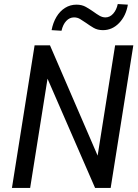

<svg xmlns="http://www.w3.org/2000/svg" viewBox="-20 -929 684 949"><path d="M39 0 151 -705H227L475 -131H458L549 -705H639L527 0H450L201 -572H220L129 0ZM284 -777 235 -780Q242 -817 259 -845.5Q276 -874 301.5 -890Q327 -906 358 -906Q385 -906 405 -894.5Q425 -883 442 -871Q457 -860 471.5 -851.5Q486 -843 501 -843Q523 -843 539.5 -861.5Q556 -880 562 -909L612 -906Q603 -851 569 -815.5Q535 -780 489 -780Q462 -780 442.5 -791.5Q423 -803 405 -816Q390 -826 376.5 -834.5Q363 -843 346 -843Q324 -843 307.5 -825.5Q291 -808 284 -777Z"/></svg>

Font: Nunito Sans 10pt Condensed SemiBold
Style: Italic
Weight: 600
Width: 3
Italic angle: -9°
Designer: Vernon Adams
Foundry: Vernon Adams
Version: Version 3.101;gftools[0.9.27]